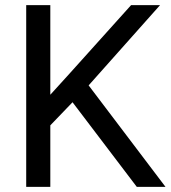

<svg xmlns="http://www.w3.org/2000/svg" viewBox="-20 -731 667 751"><path d="M515.1 0 263.7 -331.1 176.8 -240.7V0H82.5V-710.9H176.8V-360.4L253.9 -445.3L492.7 -710.9H606L326.7 -397L627.4 0Z"/></svg>

Font: Vazirmatn FD
Style: Regular
Weight: 400
Designer: Saber Rastikerdar
Foundry: Saber Rastikerdar
Version: Version 33.001